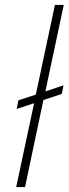

<svg xmlns="http://www.w3.org/2000/svg" viewBox="-20 -763 280 783"><path d="M46 0 119 -342 48 -319 55 -354 126 -377 204 -743H240L165 -390L239 -415L232 -380L157 -355L82 0Z"/></svg>

Font: Saira Thin
Style: Italic
Weight: 100
Italic angle: -12°
Designer: Hector Gatti with collaboration of the Omnibus-Type team
Foundry: Omnibus-Type
Version: Version 1.101